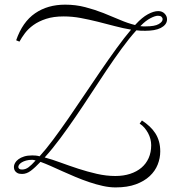

<svg xmlns="http://www.w3.org/2000/svg" viewBox="-20 -733 761 829"><path d="M479 76.2Q452.6 76.2 423.8 69.8Q395 63.5 365.5 53.5Q335.9 43.5 306.4 31.2Q276.9 19 249.8 6.6Q222.7 -5.9 198.2 -16.6Q173.8 -27.3 154.8 -34.2Q131.3 -9.3 113 4.4Q94.7 18.1 75.2 18.1Q62.5 18.1 55.4 14.2Q48.3 10.3 44.9 5.1Q41.5 0 40.8 -5.1Q40 -10.3 40 -12.2Q40 -20.5 44.9 -29.3Q49.8 -38.1 59.6 -45.4Q69.3 -52.7 84.2 -57.4Q99.1 -62 119.1 -62Q126.5 -62 134.5 -61.3Q142.6 -60.5 150.9 -58.1Q177.7 -87.4 209.2 -129.6Q240.7 -171.9 274.7 -220.9Q308.6 -270 344 -322.8Q379.4 -375.5 414.3 -426.5Q449.2 -477.5 482.7 -523.7Q516.1 -569.8 545.9 -605Q511.2 -610.8 475.1 -620.4Q439 -629.9 402.1 -639.2Q365.2 -648.4 328.4 -655.3Q291.5 -662.1 254.9 -662.1Q210.9 -662.1 179 -651.6Q147 -641.1 124.5 -625Q102.1 -608.9 87.6 -589.6Q73.2 -570.3 64 -553.2L49.8 -559.1Q77.1 -638.2 131.3 -675.5Q185.5 -712.9 261.2 -712.9Q307.1 -712.9 348.1 -702.1Q389.2 -691.4 426.3 -676.8Q463.4 -662.1 497.3 -647.5Q531.2 -632.8 563 -625Q564 -626 564.9 -626.7Q565.9 -627.4 566.9 -628.9Q593.3 -657.7 618.4 -671.4Q643.6 -685.1 663.1 -685.1Q680.2 -685.1 690.7 -674.3Q701.2 -663.6 701.2 -649.9Q701.2 -637.2 693.8 -627.9Q686.5 -618.7 674.1 -612.3Q661.6 -606 644.5 -603Q627.4 -600.1 607.9 -600.1Q598.1 -600.1 588.4 -600.3Q578.6 -600.6 568.8 -602.1Q537.1 -566.9 505.1 -522.9Q473.1 -479 440.4 -430.4Q407.7 -381.8 374.5 -330.8Q341.3 -279.8 307.6 -230.5Q273.9 -181.2 240.2 -135.7Q206.5 -90.3 172.9 -53.2Q204.1 -44.9 241.2 -31.2Q278.3 -17.6 317.9 -4.6Q357.4 8.3 398.2 17.6Q439 26.9 478 26.9Q513.2 26.9 541.7 17.6Q570.3 8.3 590.6 -8.8Q610.8 -25.9 621.8 -50.5Q632.8 -75.2 632.8 -106Q632.8 -119.1 629.4 -132.6Q626 -146 619.4 -158.2Q612.8 -170.4 603.8 -181.2Q594.7 -191.9 583 -199.2L592.8 -212.9Q611.3 -200.7 626 -187Q640.6 -173.3 650.9 -157.2Q661.1 -141.1 666.5 -121.8Q671.9 -102.5 671.9 -79.1Q671.9 -50.3 660.9 -22.5Q649.9 5.4 626.5 27.3Q603 49.3 566.7 62.7Q530.3 76.2 479 76.2ZM585.9 -620.1Q592.3 -619.1 598.1 -619.1Q604 -619.1 609.9 -619.1Q647.9 -619.1 665 -628.9Q682.1 -638.7 682.1 -649.9Q682.1 -656.2 677.2 -660.6Q672.4 -665 662.1 -665Q649.9 -665 629.4 -654.3Q608.9 -643.6 588.9 -623ZM133.8 -40Q125 -43 119.1 -43Q104 -43 92.8 -39.8Q81.5 -36.6 74 -32Q66.4 -27.3 62.7 -22Q59.1 -16.6 59.1 -12.2Q59.1 -7.3 63 -4.2Q66.9 -1 75.2 -1Q90.3 -1 103.5 -11Q116.7 -21 131.8 -38.1Z"/></svg>

Font: Clicker Script
Style: Regular
Weight: 400
Designer: Astigmatic (AOETI)
Foundry: Astigmatic (AOETI)
Version: Version 1.000